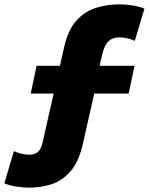

<svg xmlns="http://www.w3.org/2000/svg" viewBox="-74 -724 685 884"><path d="M62 140Q31 140 -0.8 134.8Q-32.5 129.5 -54 120L-10 -28Q7 -20.5 26 -16Q45 -11.5 62 -11.5Q84.5 -11.5 99.5 -23.5Q114.5 -35.5 122 -67.5Q134.5 -123.5 147.2 -179.8Q160 -236 173 -293.5H67.5L94.5 -421H202Q206.5 -442.5 211.5 -464Q216.5 -485.5 221.5 -507.5Q239.5 -587.5 278.5 -630Q317.5 -672.5 369 -688.2Q420.5 -704 475 -704Q506 -704 537.5 -698.8Q569 -693.5 591 -684L546.5 -536Q530 -543.5 511.5 -547.8Q493 -552 476 -552Q445.5 -552 426.8 -535.2Q408 -518.5 398 -479.5Q395.5 -468 391.5 -451.2Q387.5 -434.5 384.5 -421H545.5L518.5 -293.5H360Q347 -236.5 334 -179Q321 -121.5 307 -59Q288 22.5 250 65.5Q212 108.5 163 124.2Q114 140 62 140Z"/></svg>

Font: Commissioner ExtraBold
Style: Italic
Weight: 800
Italic angle: -12°
Designer: Kostas Bartsokas
Foundry: Kostas Bartsokas
Version: Version 1.000; ttfautohint (v1.8.3)